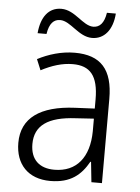

<svg xmlns="http://www.w3.org/2000/svg" viewBox="-53 -765 593 816"><g transform="rotate(5 244.0 -356.5)"><path d="M84 -611H122C129 -657 148 -675 175 -675C220 -675 258 -611 316 -611C367 -611 403 -652 408 -723H370C363 -678 344 -659 317 -659C272 -659 235 -723 176 -723C122 -723 90 -681 84 -611ZM249 -542C192 -542 137 -525 91 -501L110 -455C156 -479 200 -493 245 -493C318 -493 354 -454 354 -352V-313L270 -309C122 -302 43 -246 43 -140C43 -49 97 10 192 10C279 10 323 -29 355 -86H358L367 0H412V-359C412 -485 360 -542 249 -542ZM277 -265 354 -270V-216C353 -105 300 -39 205 -39C142 -39 103 -73 103 -140C103 -219 159 -259 277 -265Z"/></g></svg>

Font: Noto Sans Bengali SemiCondensed Light
Style: Regular
Weight: 300
Width: 4
Designer: Joana Ranito - Universal Thirst; Jelle Bosma - Monotype Design Team
Foundry: Universal Thirst ehf.
Version: Version 3.000